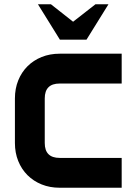

<svg xmlns="http://www.w3.org/2000/svg" viewBox="-20 -881 641 901"><path d="M551 0H260Q214 0 175.5 -15.5Q137 -31 109 -59Q81 -87 65.5 -125.5Q50 -164 50 -210V-419Q50 -465 65.5 -503.5Q81 -542 109 -570Q137 -598 175.5 -613.5Q214 -629 260 -629H551V-489H260Q190 -489 190 -419V-210Q190 -140 260 -140H551ZM158 -861H219L323 -779L428 -861H489L386 -695H261Z"/></svg>

Font: CAT North
Style: Regular
Weight: 400
Designer: Peter Wiegel
Foundry: Peter Wiegel
Version: Version 1.000